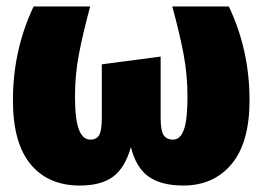

<svg xmlns="http://www.w3.org/2000/svg" viewBox="-20 -554 812 594"><path d="M752 -244Q752 -113 696.5 -46.5Q641 20 547 20Q479 20 440 -7.5Q401 -35 385 -99Q367 -35 330 -7.5Q293 20 227 20Q129 20 74.5 -46Q20 -112 20 -244Q20 -399 84 -534H259Q236 -449 224 -385.5Q212 -322 212 -256Q212 -185 224 -153.5Q236 -122 260 -122Q278 -122 286.5 -135.5Q295 -149 295 -190V-355L477 -379V-190Q477 -149 486.5 -135.5Q496 -122 515 -122Q538 -122 549 -153Q560 -184 560 -256Q560 -322 548 -386Q536 -450 513 -534H688Q752 -399 752 -244Z"/></svg>

Font: FiraGO Heavy
Style: Regular
Weight: 900
Designer: bBox Type
Foundry: bBox Type GmbH
Version: Version 1.001